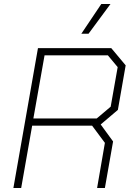

<svg xmlns="http://www.w3.org/2000/svg" viewBox="-20 -941 674 961"><path d="M570 -391 484 -318 546 -233 505 0H466L505 -226L441 -312H141L86 0H47L170 -700H537L609 -614ZM569 -605 520 -664H203L147 -348H464L534 -407ZM487 -921H533L423 -772H387Z"/></svg>

Font: Chakra Petch ExtraLight
Style: Italic
Weight: 275
Italic angle: -10°
Designer: Katatrad Aksorn Co.,Ltd.
Foundry: Cadson Demak Co.,Ltd.
Version: Version 1.000; ttfautohint (v1.6)